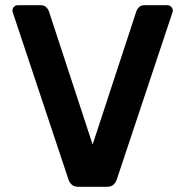

<svg xmlns="http://www.w3.org/2000/svg" viewBox="-20 -720 714 740"><path d="M282 0Q266 0 257 -8Q248 -16 244 -28L30 -670Q28 -675 28 -679Q28 -688 34 -694Q40 -700 49 -700H137Q151 -700 158.5 -692Q166 -684 168 -678L337 -163L506 -678Q508 -684 515.5 -692Q523 -700 537 -700H625Q633 -700 639.5 -694Q646 -688 646 -679Q646 -675 644 -670L430 -28Q426 -16 417 -8Q408 0 392 0Z"/></svg>

Font: Rubik Medium
Style: Regular
Weight: 500
Designer: Hubert and Fischer
Foundry: Hubert and Fischer
Version: Version 2.300; ttfautohint (v1.8.4.7-5d5b);gftools[0.9.30]